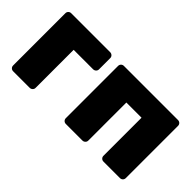

<svg xmlns="http://www.w3.org/2000/svg" viewBox="-48 -868 1216 1216"><g transform="rotate(45 559.5 -260.0)"><path d="M78 0Q67 0 59.5 -7.5Q52 -15 52 -26V-494Q52 -505 59.5 -512.5Q67 -520 78 -520H427Q438 -520 446 -512.5Q454 -505 454 -494V-393Q454 -382 446 -374.5Q438 -367 427 -367H253V-26Q253 -15 245 -7.5Q237 0 226 0Z M550 0Q539 0 531.5 -7.5Q524 -15 524 -26V-494Q524 -505 531.5 -512.5Q539 -520 550 -520H1035Q1046 -520 1053.5 -512.5Q1061 -505 1061 -494V-26Q1061 -15 1053.5 -7.5Q1046 0 1035 0H887Q876 0 868.5 -7.5Q861 -15 861 -26V-367H725V-26Q725 -15 717 -7.5Q709 0 698 0Z"/></g></svg>

Font: Rubik ExtraBold
Style: Regular
Weight: 800
Designer: Hubert and Fischer
Foundry: Hubert and Fischer
Version: Version 2.300;gftools[0.9.30]